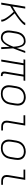

<svg xmlns="http://www.w3.org/2000/svg" viewBox="1806 -2386 589 4240"><g transform="rotate(90 2100.0 -266.5)"><path d="M39 0 127 -530H170L123 -249Q137 -257 151.5 -265Q166 -273 180 -282Q194 -291 208 -299.5Q222 -308 236 -317Q250 -326 264 -335Q278 -344 291.5 -353Q305 -362 318.5 -371.5Q332 -381 345.5 -391Q359 -401 372.5 -411Q386 -421 398.5 -431.5Q411 -442 423.5 -453Q436 -464 447.5 -476Q459 -488 470 -501Q481 -514 483 -530H536Q534 -513 522.5 -498.5Q511 -484 499 -471Q487 -458 473.5 -446Q460 -434 446.5 -422.5Q433 -411 419 -400Q405 -389 390.5 -378Q376 -367 361.5 -356.5Q347 -346 332.5 -336Q318 -326 303.5 -316Q289 -306 274 -296Q284 -285 293.5 -274.5Q303 -264 313 -252.5Q323 -241 332 -230Q341 -219 350.5 -207.5Q360 -196 369 -184.5Q378 -173 386.5 -161Q395 -149 403.5 -137Q412 -125 419.5 -112.5Q427 -100 434 -87Q441 -74 446.5 -60Q452 -46 455.5 -31Q459 -16 457 0H414Q417 -18 411.5 -34.5Q406 -51 399 -66Q392 -81 383.5 -95Q375 -109 366 -123Q357 -137 347 -150Q337 -163 327 -176Q317 -189 306.5 -201.5Q296 -214 285 -226Q274 -238 263 -250.5Q252 -263 240 -275Q209 -255 178 -236Q147 -217 115 -199L82 0Z M817 8Q788 8 760.5 1Q733 -6 712 -22Q691 -38 678 -62Q665 -86 659 -113Q653 -140 654 -168.5Q655 -197 660 -226L678 -336Q683 -362 691 -387.5Q699 -413 712.5 -436.5Q726 -460 746 -480Q766 -500 790 -513.5Q814 -527 840.5 -532.5Q867 -538 893 -538Q916 -538 938 -530Q960 -522 975.5 -506.5Q991 -491 1001.5 -471Q1012 -451 1019.5 -429.5Q1027 -408 1031.5 -386Q1036 -364 1039 -341Q1057 -388 1073.5 -435.5Q1090 -483 1107 -530H1150Q1125 -463 1100 -395.5Q1075 -328 1048 -262Q1054 -196 1057 -130.5Q1060 -65 1065 0H1022Q1020 -46 1018.5 -93Q1017 -140 1016 -186Q1006 -164 994.5 -142Q983 -120 969.5 -99.5Q956 -79 940.5 -59.5Q925 -40 905.5 -24.5Q886 -9 863 -0.5Q840 8 817 8ZM817 -30Q843 -30 867.5 -43.5Q892 -57 910.5 -77.5Q929 -98 943 -121.5Q957 -145 969 -169Q981 -193 991.5 -218Q1002 -243 1012 -268Q1011 -292 1008 -316.5Q1005 -341 1001 -364.5Q997 -388 990 -411Q983 -434 971 -454Q959 -474 938.5 -487Q918 -500 893 -500Q872 -500 850 -495Q828 -490 809 -478Q790 -466 774 -449Q758 -432 747 -412.5Q736 -393 730 -372Q724 -351 720 -329L702 -219Q698 -197 697 -174.5Q696 -152 699.5 -130.5Q703 -109 712 -90Q721 -71 736.5 -57Q752 -43 773 -36.5Q794 -30 817 -30Z M1640 8Q1622 8 1604.5 3Q1587 -2 1575.5 -14.5Q1564 -27 1561 -45Q1558 -63 1561 -81L1629 -492H1421L1339 0H1296L1378 -492H1291L1298 -530H1765L1759 -492H1672L1604 -81Q1603 -71 1604.5 -61Q1606 -51 1612 -43.5Q1618 -36 1627.5 -33Q1637 -30 1647 -30H1661V8Z M2048 8Q2018 8 1989 2Q1960 -4 1936 -19Q1912 -34 1895 -57Q1878 -80 1870.5 -107.5Q1863 -135 1863 -165.5Q1863 -196 1868 -226L1886 -336Q1891 -363 1900.5 -390.5Q1910 -418 1926.5 -442Q1943 -466 1966.5 -485.5Q1990 -505 2016.5 -517Q2043 -529 2070.5 -535Q2098 -541 2127 -541Q2156 -541 2185 -533.5Q2214 -526 2238.5 -511.5Q2263 -497 2280 -474Q2297 -451 2304.5 -423Q2312 -395 2312 -365Q2312 -335 2307 -304L2289 -194Q2284 -167 2274.5 -139.5Q2265 -112 2248.5 -88Q2232 -64 2209 -44.5Q2186 -25 2159 -13Q2132 -1 2104 3.5Q2076 8 2048 8ZM2049 -30Q2049 -30 2049 -30Q2049 -30 2049 -30Q2073 -30 2096 -34Q2119 -38 2141 -48.5Q2163 -59 2182 -75.5Q2201 -92 2214.5 -112.5Q2228 -133 2235.5 -155.5Q2243 -178 2247 -201L2265 -311Q2269 -335 2269.5 -359Q2270 -383 2264 -405.5Q2258 -428 2245.5 -447Q2233 -466 2213.5 -478Q2194 -490 2171 -495Q2148 -500 2123 -500Q2100 -500 2077.5 -495.5Q2055 -491 2033 -480.5Q2011 -470 1992.5 -453.5Q1974 -437 1960.5 -417Q1947 -397 1939.5 -374.5Q1932 -352 1928 -329L1910 -219Q1906 -195 1905.5 -171Q1905 -147 1911 -125Q1917 -103 1929.5 -84Q1942 -65 1960.5 -52.5Q1979 -40 2002 -35Q2025 -30 2049 -30Z M2780 0Q2759 0 2738.5 -3.5Q2718 -7 2700.5 -16.5Q2683 -26 2670 -41Q2657 -56 2651 -75.5Q2645 -95 2645 -116Q2645 -137 2648 -158L2704 -492H2526V-530H2753L2690 -152Q2687 -129 2689 -107Q2691 -85 2704 -68.5Q2717 -52 2737.5 -45Q2758 -38 2780 -38H2861V0Z M3248 8Q3218 8 3189 2Q3160 -4 3136 -19Q3112 -34 3095 -57Q3078 -80 3070.5 -107.5Q3063 -135 3063 -165.5Q3063 -196 3068 -226L3086 -336Q3091 -363 3100.5 -390.5Q3110 -418 3126.5 -442Q3143 -466 3166.5 -485.5Q3190 -505 3216.5 -517Q3243 -529 3270.5 -535Q3298 -541 3327 -541Q3356 -541 3385 -533.5Q3414 -526 3438.5 -511.5Q3463 -497 3480 -474Q3497 -451 3504.5 -423Q3512 -395 3512 -365Q3512 -335 3507 -304L3489 -194Q3484 -167 3474.5 -139.5Q3465 -112 3448.5 -88Q3432 -64 3409 -44.5Q3386 -25 3359 -13Q3332 -1 3304 3.5Q3276 8 3248 8ZM3249 -30Q3249 -30 3249 -30Q3249 -30 3249 -30Q3273 -30 3296 -34Q3319 -38 3341 -48.5Q3363 -59 3382 -75.5Q3401 -92 3414.5 -112.5Q3428 -133 3435.5 -155.5Q3443 -178 3447 -201L3465 -311Q3469 -335 3469.5 -359Q3470 -383 3464 -405.5Q3458 -428 3445.5 -447Q3433 -466 3413.5 -478Q3394 -490 3371 -495Q3348 -500 3323 -500Q3300 -500 3277.5 -495.5Q3255 -491 3233 -480.5Q3211 -470 3192.5 -453.5Q3174 -437 3160.5 -417Q3147 -397 3139.5 -374.5Q3132 -352 3128 -329L3110 -219Q3106 -195 3105.5 -171Q3105 -147 3111 -125Q3117 -103 3129.5 -84Q3142 -65 3160.5 -52.5Q3179 -40 3202 -35Q3225 -30 3249 -30Z M3980 0Q3959 0 3938.5 -3.5Q3918 -7 3900.5 -16.5Q3883 -26 3870 -41Q3857 -56 3851 -75.5Q3845 -95 3845 -116Q3845 -137 3848 -158L3904 -492H3726V-530H3953L3890 -152Q3887 -129 3889 -107Q3891 -85 3904 -68.5Q3917 -52 3937.5 -45Q3958 -38 3980 -38H4061V0Z"/></g></svg>

Font: Iosevka Curly XLtExObl
Style: Regular
Weight: 200
Width: 7
Italic angle: -9°
Monospace: yes
Designer: Belleve Invis
Foundry: Belleve Invis
Version: Version 11.0.1; ttfautohint (v1.8.3)